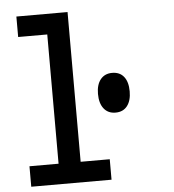

<svg xmlns="http://www.w3.org/2000/svg" viewBox="-57 -901 864 953"><g transform="rotate(-5 375.0 -424.0)"><path d="M60 -848H315V-102H460V0H60V-102H205V-746H60ZM509 -330Q472 -330 451 -356.5Q430 -383 430 -430Q430 -476 451 -502Q472 -528 509 -528Q547 -528 567.5 -502Q588 -476 588 -429Q588 -383 567.5 -356.5Q547 -330 509 -330Z"/></g></svg>

Font: Martian Mono Condensed
Style: Regular
Weight: 400
Width: 3
Designer: Roman Shamin
Foundry: Evil Martians
Version: Version 1.000